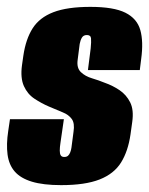

<svg xmlns="http://www.w3.org/2000/svg" viewBox="-27 -525 434 559"><path d="M151 14Q99 14 66 4Q33 -6 16 -25.5Q-1 -45 -5 -75Q-9 -105 -3 -144L2 -178H159L149 -109Q147 -96 147 -86.5Q147 -77 150 -72.5Q153 -68 160 -68Q167 -68 171 -71.5Q175 -75 177.5 -81.5Q180 -88 181 -95L187 -141Q191 -166 182 -178.5Q173 -191 155.5 -198Q138 -205 115 -215Q94 -224 73.5 -237.5Q53 -251 42.5 -274.5Q32 -298 37 -335L41 -363Q48 -411 68 -442.5Q88 -474 128.5 -489.5Q169 -505 236 -505Q304 -505 338 -488Q372 -471 381.5 -437.5Q391 -404 384 -353L380 -321H229L237 -384Q239 -404 238 -413.5Q237 -423 226 -423Q216 -423 211.5 -415.5Q207 -408 205 -397L199 -350Q196 -327 208.5 -315Q221 -303 241 -297Q261 -291 278 -284Q301 -276 321 -262.5Q341 -249 352 -227Q363 -205 358 -170L353 -134Q346 -85 325.5 -52Q305 -19 263 -2.5Q221 14 151 14Z"/></svg>

Font: Alumni Sans Black
Style: Italic
Weight: 900
Italic angle: -8°
Version: Version 1.016